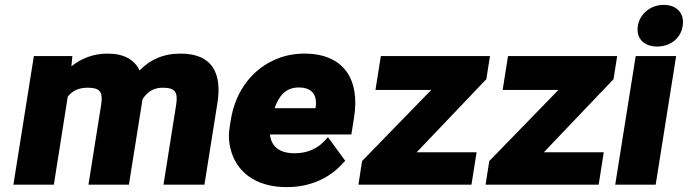

<svg xmlns="http://www.w3.org/2000/svg" viewBox="-20 -758 2823 788"><path d="M35 0H201L258 -361C275 -383 300 -398 339 -398C388 -398 404 -384 395 -327L343 0H509C528 -117 546 -234 565 -351C583 -378 607 -398 647 -398C699 -398 711 -380 703 -328L651 0H819L872 -333C892 -457 852 -538 721 -538C648 -538 595 -512 553 -469C532 -513 488 -538 422 -538C361 -538 312 -517 273 -486L277 -528H119Z M924 -246C918 -211 918 -179 926 -148C948 -56 1025 10 1157 10C1259 10 1337 -31 1389 -90L1397 -98L1326 -195L1315 -183C1285 -150 1245 -129 1189 -129C1124 -129 1093 -159 1088 -206H1422L1433 -275C1458 -430 1393 -538 1229 -538C1189 -538 1152 -531 1118 -517C1019 -478 946 -387 927 -264ZM1107 -314C1124 -364 1153 -399 1206 -399C1260 -399 1284 -369 1275 -314Z M1451 0H1915L1936 -133H1690L1976 -433L1991 -528H1543L1521 -389H1750L1466 -97Z M1973 0H2437L2458 -133H2212L2498 -433L2513 -528H2065L2043 -389H2272L1988 -97Z M2598 -652C2589 -598 2626 -567 2677 -567C2729 -567 2774 -599 2782 -652C2790 -705 2756 -738 2704 -738C2652 -738 2606 -703 2598 -652ZM2505 0H2671L2755 -528H2589Z"/></svg>

Font: Asimov Pro
Style: UltObl
Weight: 900
Designer: Google
Version: Version 2.000980; 2014